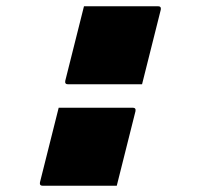

<svg xmlns="http://www.w3.org/2000/svg" viewBox="-20 -582 640 615"><path d="M435 -312H198Q187 -312 189 -323L249 -562H486Q497 -562 495 -551ZM354 13H117Q106 13 108 2L168 -237H405Q416 -237 414 -226Z"/></svg>

Font: Recursive Mn Lnr St XBk
Style: Italic
Weight: 1000
Italic angle: -15°
Monospace: yes
Version: Version 1.079;hotconv 1.0.112;makeotfexe 2.5.65598; ttfautoh